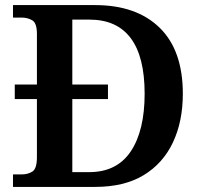

<svg xmlns="http://www.w3.org/2000/svg" viewBox="-20 -734 794 754"><path d="M31 0V-49H64Q90 -49 107.5 -60.5Q125 -72 125 -117V-345H38V-402H125V-601Q125 -643 107 -654Q89 -665 64 -665H31V-714H353Q516 -714 607 -625Q698 -536 698 -366Q698 -257 659 -174.5Q620 -92 544 -46Q468 0 353 0ZM330 -58Q439 -58 493.5 -139.5Q548 -221 548 -366Q548 -511 493.5 -584Q439 -657 331 -657H264V-402H404V-345H264V-58Z"/></svg>

Font: Noto Serif Khojki SemiBold
Style: Regular
Weight: 600
Version: Version 2.003